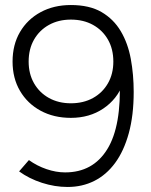

<svg xmlns="http://www.w3.org/2000/svg" viewBox="-20 -732 600 764"><path d="M262 -712Q336 -712 384 -684Q432 -656 460.5 -608Q489 -560 500.5 -497.5Q512 -435 512 -366Q512 -273 492.5 -202Q473 -131 438 -83.5Q403 -36 355 -12Q307 12 249 12Q198 12 147 -4.5Q96 -21 56 -50L95 -95Q127 -72 165 -59Q203 -46 239 -46Q350 -46 407 -138.5Q464 -231 456 -417L470 -400Q446 -337 391 -300Q336 -263 262 -263Q194 -263 141.5 -291.5Q89 -320 59.5 -370.5Q30 -421 30 -487Q30 -554 59.5 -604.5Q89 -655 141.5 -683.5Q194 -712 262 -712ZM262 -654Q213 -654 175 -633Q137 -612 115.5 -574.5Q94 -537 94 -487Q94 -438 115.5 -400.5Q137 -363 175 -342Q213 -321 262 -321Q312 -321 350 -342Q388 -363 409.5 -400.5Q431 -438 431 -487Q431 -537 409.5 -574.5Q388 -612 350 -633Q312 -654 262 -654Z"/></svg>

Font: Figtree Light Light
Style: Regular
Weight: 300
Version: Version 2.001;gftools[0.9.30]